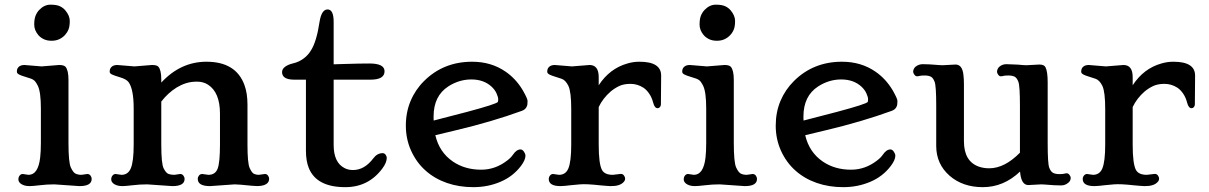

<svg xmlns="http://www.w3.org/2000/svg" viewBox="-20 -773 5068 805"><path d="M140.6 -626Q123.5 -646.5 123.5 -669.9Q123.5 -693.4 129.2 -707.3Q134.8 -721.2 144.5 -731.4Q165.5 -753.4 191.4 -753.4Q217.3 -753.4 231.2 -746.8Q245.1 -740.2 253.9 -729.5Q272.5 -707.5 272.5 -685.1Q272.5 -662.6 267.1 -649.4Q261.7 -636.2 252 -625.7Q242.2 -615.2 228.3 -608.6Q214.4 -602.1 196 -602.1Q177.7 -602.1 163.8 -608.6Q149.9 -615.2 140.6 -626ZM313 7.3 208 0Q176.8 0 146.7 3.7Q116.7 7.3 103.8 7.3Q90.8 7.3 81.3 4.2Q71.8 1 66.4 -3.4Q57.1 -11.2 57.1 -20.8Q57.1 -30.3 62.3 -36.9Q67.4 -43.5 75.7 -43.5L99.6 -40Q140.1 -40 148.4 -112.3Q151.4 -137.7 151.4 -174.3V-317.9Q151.4 -387.2 138.7 -413.1Q134.8 -421.4 128.7 -429.9Q122.6 -438.5 109.4 -443.4Q96.2 -448.2 83 -451.9Q69.8 -455.6 60.3 -460.4Q50.8 -465.3 50.8 -471.9Q50.8 -478.5 52.2 -482.9Q53.7 -487.3 57.1 -491.2Q65.4 -500.5 82.5 -500.5L154.3 -494.6L228 -500.5Q248 -500.5 254.9 -492.7Q267.1 -478 267.1 -438V-174.3Q267.1 -92.3 276.9 -71Q286.6 -49.8 296.9 -44.9Q307.1 -40 321.8 -40L345.7 -43.5Q354.5 -43.5 359.4 -36.9Q364.3 -30.3 364.3 -22.5Q364.3 7.3 313 7.3Z M702.6 7.3 597.2 0Q565.9 0 535.9 3.7Q505.9 7.3 492.9 7.3Q480 7.3 470.5 4.2Q460.9 1 455.6 -3.4Q446.3 -11.2 446.3 -20.8Q446.3 -30.3 451.7 -36.9Q457 -43.5 464.8 -43.5L489.3 -40Q516.6 -40 528.3 -66.9Q540.5 -95.2 540.5 -167V-317.9Q540.5 -399.4 519 -428.7Q509.8 -440.9 484.4 -448.5Q459 -456.1 449.5 -460.7Q439.9 -465.3 439.9 -471.9Q439.9 -478.5 441.4 -482.9Q442.9 -487.3 446.3 -491.2Q454.6 -500.5 471.7 -500.5L543.5 -494.6L617.2 -500.5Q638.2 -500.5 644 -493.2Q656.2 -479.5 656.2 -439.9V-426.8Q737.3 -514.2 845.7 -514.2Q969.2 -514.2 1004.9 -416.5Q1017.6 -381.8 1017.6 -334.5V-167Q1017.6 -89.4 1026.6 -69.1Q1035.6 -48.8 1044.4 -44.4Q1053.2 -40 1064.9 -40L1090.8 -43.5Q1099.1 -43.5 1103.8 -36.6Q1108.4 -29.8 1108.4 -23.9Q1108.4 -18.1 1106.4 -12.9Q1104.5 -7.8 1099.1 -3.4Q1081.5 10.7 1036.6 5.9Q980.5 0 963.9 0L860.8 7.3Q818.8 7.3 811 -12.7Q809.1 -18.1 809.1 -24.2Q809.1 -30.3 814.2 -36.9Q819.3 -43.5 828.1 -43.5L854 -40Q882.8 -40 892.6 -66.2Q902.3 -92.3 902.3 -167V-296.4Q902.3 -385.7 852.1 -418Q832.5 -430.7 806.4 -430.7Q780.3 -430.7 759.8 -424.1Q739.3 -417.5 720.7 -406.2Q684.1 -383.3 656.2 -347.2V-167Q656.2 -85.9 666.3 -66.7Q676.3 -47.4 686.5 -43.7Q696.8 -40 710.9 -40L735.4 -43.5Q743.7 -43.5 748.8 -36.9Q753.9 -30.3 753.9 -22.5Q753.9 7.3 702.6 7.3Z M1529.3 -506.8Q1592.3 -506.8 1592.3 -474.1Q1592.3 -439 1533.2 -439H1378.9V-165.5Q1378.9 -91.8 1424.3 -68.4Q1439.9 -60.1 1460 -60.1Q1508.3 -60.1 1545.4 -109.4Q1561.5 -130.9 1584.5 -130.9Q1591.8 -130.9 1596.7 -124.3Q1601.6 -117.7 1601.6 -111.3Q1601.6 -91.3 1583 -66.4Q1524.9 11.7 1427.7 11.7Q1306.6 11.7 1274.4 -69.3Q1262.7 -98.6 1262.7 -141.1V-439H1213.9Q1162.6 -439 1162.6 -470.7Q1162.6 -483.4 1175 -492.9Q1187.5 -502.4 1209.7 -507.6Q1231.9 -512.7 1251.2 -526.4Q1270.5 -540 1283.7 -561.5Q1307.6 -599.1 1319.8 -681.6Q1328.1 -733.4 1353.5 -733.4Q1378.9 -733.4 1378.9 -681.6V-503.4L1429.2 -504.9Q1487.8 -506.8 1529.3 -506.8Z M1758.3 -433.6Q1839.4 -514.2 1959.5 -514.2Q2039.6 -514.2 2099.6 -472.7Q2143.1 -442.9 2171.9 -394.5Q2191.9 -359.4 2191.9 -349.9Q2191.9 -340.3 2191.2 -335.2Q2190.4 -330.1 2188 -325.2Q2182.6 -313.5 2167.5 -308.1Q2043 -262.7 1890.6 -226.6L1805.2 -206.1Q1821.8 -134.8 1878.9 -95.7Q1929.2 -61.5 1997.6 -61.5Q2056.6 -61.5 2106 -99.6Q2121.6 -111.3 2130.4 -124Q2145.5 -146.5 2162.6 -146.5Q2173.3 -146.5 2181.2 -128.9Q2183.1 -124.5 2183.1 -120.6Q2183.1 -102.1 2164.1 -77.1Q2130.4 -32.7 2077.6 -10.5Q2024.9 11.7 1964.6 11.7Q1904.3 11.7 1853.3 -6.1Q1802.2 -23.9 1764.2 -57.9Q1726.1 -91.8 1703.9 -140.6Q1681.6 -189.5 1681.6 -246.1Q1681.6 -302.7 1701.7 -350.1Q1721.7 -397.5 1758.3 -433.6ZM1798.3 -267.6 1937.5 -303.7Q2062 -336.9 2067.4 -345.7Q2068.8 -348.6 2068.8 -357.2Q2068.8 -365.7 2062 -381.1Q2055.2 -396.5 2041 -409.7Q2008.3 -439.9 1956.1 -439.9Q1904.8 -439.9 1859.4 -410.6Q1797.9 -370.6 1797.9 -284.7V-276.4Q1797.9 -272 1798.3 -267.6Z M2330.1 7.3Q2280.8 7.3 2280.8 -22.5Q2280.8 -30.3 2285.9 -36.9Q2291 -43.5 2299.3 -43.5L2323.7 -40Q2351.6 -40 2362.8 -66.4Q2375 -94.7 2375 -167V-315.9Q2375 -387.2 2363.3 -412.6Q2351.6 -436.5 2335.4 -442.4Q2319.3 -448.2 2306.4 -451.9Q2293.5 -455.6 2283.9 -460.4Q2274.4 -465.3 2274.4 -471.9Q2274.4 -478.5 2275.9 -482.9Q2277.3 -487.3 2280.8 -491.2Q2289.1 -500.5 2306.2 -500.5L2377.9 -494.6L2451.7 -500.5Q2490.2 -500.5 2490.2 -449.7V-415.5Q2536.1 -485.8 2610.4 -506.8Q2634.8 -514.2 2661.1 -514.2Q2752 -514.2 2752 -456.1L2751 -335.4Q2751 -328.6 2746.8 -324Q2742.7 -319.3 2737.3 -319.3Q2724.6 -319.3 2718.8 -341.8Q2712.9 -364.3 2702.1 -380.1Q2691.4 -396 2677.7 -405.3Q2652.3 -421.4 2623.8 -421.4Q2595.2 -421.4 2575.7 -412.1Q2556.2 -402.8 2539.6 -388.7Q2507.3 -360.4 2490.2 -324.2V-167Q2490.2 -85.9 2503.9 -60.5Q2515.1 -40 2549.3 -40L2583 -43.9Q2591.3 -43.9 2596.2 -37.1Q2601.1 -30.3 2601.1 -23.9Q2601.1 -17.6 2596.9 -12.2Q2592.8 -6.8 2585.9 -2.4Q2564 11.2 2517.6 5.9Q2506.3 4.9 2495.1 3.9Q2439 -2.4 2411.1 0Q2383.3 2.4 2371.6 3.7Q2359.9 4.9 2350.1 6.1Q2340.3 7.3 2330.1 7.3Z M2930.2 -626Q2913.1 -646.5 2913.1 -669.9Q2913.1 -693.4 2918.7 -707.3Q2924.3 -721.2 2934.1 -731.4Q2955.1 -753.4 2981 -753.4Q3006.8 -753.4 3020.8 -746.8Q3034.7 -740.2 3043.5 -729.5Q3062 -707.5 3062 -685.1Q3062 -662.6 3056.6 -649.4Q3051.3 -636.2 3041.5 -625.7Q3031.7 -615.2 3017.8 -608.6Q3003.9 -602.1 2985.6 -602.1Q2967.3 -602.1 2953.4 -608.6Q2939.5 -615.2 2930.2 -626ZM3102.5 7.3 2997.6 0Q2966.3 0 2936.3 3.7Q2906.2 7.3 2893.3 7.3Q2880.4 7.3 2870.8 4.2Q2861.3 1 2856 -3.4Q2846.7 -11.2 2846.7 -20.8Q2846.7 -30.3 2851.8 -36.9Q2856.9 -43.5 2865.2 -43.5L2889.2 -40Q2929.7 -40 2938 -112.3Q2940.9 -137.7 2940.9 -174.3V-317.9Q2940.9 -387.2 2928.2 -413.1Q2924.3 -421.4 2918.2 -429.9Q2912.1 -438.5 2898.9 -443.4Q2885.7 -448.2 2872.6 -451.9Q2859.4 -455.6 2849.9 -460.4Q2840.3 -465.3 2840.3 -471.9Q2840.3 -478.5 2841.8 -482.9Q2843.3 -487.3 2846.7 -491.2Q2855 -500.5 2872.1 -500.5L2943.8 -494.6L3017.6 -500.5Q3037.6 -500.5 3044.4 -492.7Q3056.6 -478 3056.6 -438V-174.3Q3056.6 -92.3 3066.4 -71Q3076.2 -49.8 3086.4 -44.9Q3096.7 -40 3111.3 -40L3135.3 -43.5Q3144 -43.5 3148.9 -36.9Q3153.8 -30.3 3153.8 -22.5Q3153.8 7.3 3102.5 7.3Z M3309.1 -433.6Q3390.1 -514.2 3510.3 -514.2Q3590.3 -514.2 3650.4 -472.7Q3693.8 -442.9 3722.7 -394.5Q3742.7 -359.4 3742.7 -349.9Q3742.7 -340.3 3741.9 -335.2Q3741.2 -330.1 3738.8 -325.2Q3733.4 -313.5 3718.3 -308.1Q3593.8 -262.7 3441.4 -226.6L3356 -206.1Q3372.6 -134.8 3429.7 -95.7Q3480 -61.5 3548.3 -61.5Q3607.4 -61.5 3656.7 -99.6Q3672.4 -111.3 3681.2 -124Q3696.3 -146.5 3713.4 -146.5Q3724.1 -146.5 3731.9 -128.9Q3733.9 -124.5 3733.9 -120.6Q3733.9 -102.1 3714.8 -77.1Q3681.2 -32.7 3628.4 -10.5Q3575.7 11.7 3515.4 11.7Q3455.1 11.7 3404.1 -6.1Q3353 -23.9 3314.9 -57.9Q3276.9 -91.8 3254.6 -140.6Q3232.4 -189.5 3232.4 -246.1Q3232.4 -302.7 3252.4 -350.1Q3272.5 -397.5 3309.1 -433.6ZM3349.1 -267.6 3488.3 -303.7Q3612.8 -336.9 3618.2 -345.7Q3619.6 -348.6 3619.6 -357.2Q3619.6 -365.7 3612.8 -381.1Q3606 -396.5 3591.8 -409.7Q3559.1 -439.9 3506.8 -439.9Q3455.6 -439.9 3410.2 -410.6Q3348.6 -370.6 3348.6 -284.7V-276.4Q3348.6 -272 3349.1 -267.6Z M4256.8 -53.7Q4188 11.7 4100.6 11.7Q4016.1 11.7 3960.9 -36.6Q3905.3 -85.9 3905.3 -161.1V-330.1Q3905.3 -412.1 3898.7 -429.7Q3892.1 -447.3 3882.1 -451.9Q3872.1 -456.5 3856.7 -456.5Q3841.3 -456.5 3835.9 -454.8Q3830.6 -453.1 3824.7 -453.1Q3818.8 -453.1 3813.7 -460Q3808.6 -466.8 3808.6 -471.9Q3808.6 -477.1 3810.8 -482.7Q3813 -488.3 3818.4 -493.2Q3832 -503.9 3848.4 -503.9Q3864.7 -503.9 3875.5 -503.2Q3886.2 -502.4 3897 -501.7Q3907.7 -501 3917.2 -500.2Q3926.8 -499.5 3932.1 -499.5L3986.3 -502.4Q4015.1 -502.4 4019.5 -458Q4021.5 -441.9 4021.5 -418.5V-180.7Q4021.5 -96.2 4084.5 -74.2Q4104 -67.4 4127.4 -67.4Q4191.9 -67.4 4256.3 -132.8V-329.6Q4256.3 -412.6 4249.8 -429.9Q4243.2 -447.3 4233.2 -451.9Q4223.1 -456.5 4207.8 -456.5Q4192.4 -456.5 4187 -454.8Q4181.6 -453.1 4175.8 -453.1Q4169.9 -453.1 4165 -460Q4160.2 -466.8 4160.2 -471.9Q4160.2 -477.1 4162.4 -482.7Q4164.6 -488.3 4169.9 -493.2Q4182.6 -503.9 4199.2 -503.9Q4215.8 -503.9 4226.6 -502.9L4248 -502Q4259.3 -501 4268.8 -500.2Q4278.3 -499.5 4283.7 -499.5L4337.4 -502.4Q4357.9 -502.4 4363.3 -491.2Q4372.6 -473.6 4372.6 -427.7V-172.9Q4372.6 -88.4 4378.9 -70.8Q4385.3 -53.2 4395.5 -48.1Q4405.8 -43 4421.4 -43Q4437 -43 4441.9 -44.7Q4446.8 -46.4 4452.9 -46.4Q4459 -46.4 4464.1 -39.6Q4469.2 -32.7 4469.2 -27.6Q4469.2 -22.5 4467 -16.8Q4464.8 -11.2 4459 -6.8Q4445.8 4.4 4429.2 4.4Q4412.6 4.4 4401.9 3.7Q4391.1 2.9 4380.4 2.2Q4369.6 1.5 4360.4 0.7Q4351.1 0 4345.2 0L4291.5 2.9Q4261.2 2.9 4256.8 -53.7Z M4568.8 7.3Q4519.5 7.3 4519.5 -22.5Q4519.5 -30.3 4524.7 -36.9Q4529.8 -43.5 4538.1 -43.5L4562.5 -40Q4590.3 -40 4601.6 -66.4Q4613.8 -94.7 4613.8 -167V-315.9Q4613.8 -387.2 4602.1 -412.6Q4590.3 -436.5 4574.2 -442.4Q4558.1 -448.2 4545.2 -451.9Q4532.2 -455.6 4522.7 -460.4Q4513.2 -465.3 4513.2 -471.9Q4513.2 -478.5 4514.6 -482.9Q4516.1 -487.3 4519.5 -491.2Q4527.8 -500.5 4544.9 -500.5L4616.7 -494.6L4690.4 -500.5Q4729 -500.5 4729 -449.7V-415.5Q4774.9 -485.8 4849.1 -506.8Q4873.5 -514.2 4899.9 -514.2Q4990.7 -514.2 4990.7 -456.1L4989.7 -335.4Q4989.7 -328.6 4985.6 -324Q4981.4 -319.3 4976.1 -319.3Q4963.4 -319.3 4957.5 -341.8Q4951.7 -364.3 4940.9 -380.1Q4930.2 -396 4916.5 -405.3Q4891.1 -421.4 4862.5 -421.4Q4834 -421.4 4814.5 -412.1Q4794.9 -402.8 4778.3 -388.7Q4746.1 -360.4 4729 -324.2V-167Q4729 -85.9 4742.7 -60.5Q4753.9 -40 4788.1 -40L4821.8 -43.9Q4830.1 -43.9 4835 -37.1Q4839.8 -30.3 4839.8 -23.9Q4839.8 -17.6 4835.7 -12.2Q4831.5 -6.8 4824.7 -2.4Q4802.7 11.2 4756.3 5.9Q4745.1 4.9 4733.9 3.9Q4677.7 -2.4 4649.9 0Q4622.1 2.4 4610.4 3.7Q4598.6 4.9 4588.9 6.1Q4579.1 7.3 4568.8 7.3Z"/></svg>

Font: Stoke
Style: Regular
Weight: 400
Designer: Nicole Fally
Foundry: Nicole Fally
Version: Version 1.002